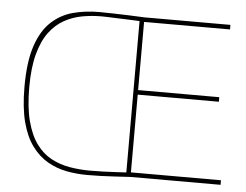

<svg xmlns="http://www.w3.org/2000/svg" viewBox="-51 -769 1075 839"><g transform="rotate(5 486.5 -349.0)"><path d="M945 0H550Q515 2 483 4Q451 6 421 7Q391 8 361 8Q314 8 269.5 -0.5Q225 -9 186 -31.5Q147 -54 117 -94.5Q87 -135 70.5 -198Q54 -261 54 -352Q54 -463 77.5 -532.5Q101 -602 142.5 -640Q184 -678 237.5 -692Q291 -706 351 -706Q378 -706 411 -705Q444 -704 479.5 -703Q515 -702 550 -700H927V-680H550V-381H906V-361H550V-20H945ZM530 -18V-682Q524 -682 507.5 -683Q491 -684 469.5 -684.5Q448 -685 426.5 -686Q405 -687 388 -687.5Q371 -688 363 -688Q320 -688 278.5 -680.5Q237 -673 200 -652.5Q163 -632 135 -594.5Q107 -557 91 -497.5Q75 -438 75 -352Q75 -264 91 -203.5Q107 -143 135 -105Q163 -67 200.5 -47Q238 -27 281.5 -19.5Q325 -12 371 -12Q399 -12 428.5 -13Q458 -14 484.5 -15.5Q511 -17 530 -18Z"/></g></svg>

Font: Georama ExtraCondensed Thin Thin
Style: Regular
Weight: 250
Version: Version 1.001